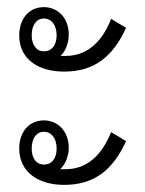

<svg xmlns="http://www.w3.org/2000/svg" viewBox="-20 -558 406 539"><path d="M160 -357C245 -357 297 -399 334 -480L292 -505C265 -436 221 -401 164 -401C159 -401 154 -401 150 -401C165 -415 173 -439 173 -461C173 -507 143 -538 103 -538C61 -538 34 -505 34 -458C34 -394 85 -357 160 -357ZM103 -414C82 -414 69 -432 69 -459C69 -487 82 -506 103 -506C125 -506 139 -487 139 -459C139 -432 126 -414 103 -414ZM160 -39C245 -39 297 -81 334 -162L292 -187C264 -118 221 -83 164 -83C159 -83 154 -83 149 -83C165 -98 173 -122 173 -143C173 -189 143 -220 103 -220C61 -220 34 -187 34 -141C34 -77 85 -39 160 -39ZM103 -96C82 -96 69 -114 69 -141C69 -169 82 -188 103 -188C125 -188 139 -169 139 -141C139 -114 126 -96 103 -96Z"/></svg>

Font: Noto Sans Thai Looped Condensed Light
Style: Regular
Weight: 300
Width: 3
Designer: Sasikarn Vongin, Ben Mitchell
Foundry: The Fontpad Ltd
Version: Version 1.001